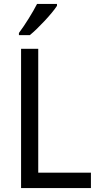

<svg xmlns="http://www.w3.org/2000/svg" viewBox="-20 -964 508 984"><path d="M272 -934V-944H170C147 -899 109 -838 77 -795V-784H133C177 -820 247 -895 272 -934ZM88 0H446V-79H176V-714H88Z"/></svg>

Font: Noto Sans Devanagari SemiCondensed
Style: Regular
Weight: 400
Width: 4
Designer: Jelle Bosma - Monotype Design Team
Foundry: Monotype Imaging Inc.
Version: Version 2.004